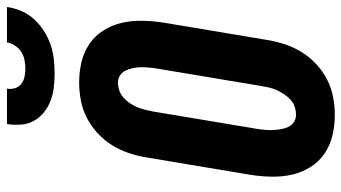

<svg xmlns="http://www.w3.org/2000/svg" viewBox="-240 -756 1003 564"><g transform="rotate(-90 262.0 -473.5)"><path d="M207 8Q176 8 146.5 1Q117 -6 93 -22.5Q69 -39 53.5 -64Q38 -89 31.5 -117.5Q25 -146 25.5 -177Q26 -208 31 -240L82 -545Q86 -570 94.5 -596Q103 -622 117.5 -645.5Q132 -669 153 -688.5Q174 -708 198.5 -720.5Q223 -733 249.5 -738Q276 -743 302 -743Q333 -743 362.5 -736Q392 -729 416 -712.5Q440 -696 455.5 -671Q471 -646 477.5 -617.5Q484 -589 483.5 -558Q483 -527 478 -495L427 -190Q423 -165 414.5 -139Q406 -113 391.5 -89.5Q377 -66 356 -46.5Q335 -27 310.5 -14.5Q286 -2 259.5 3Q233 8 207 8ZM207 -106Q219 -106 231 -110Q243 -114 252 -122.5Q261 -131 268 -141.5Q275 -152 280 -163Q285 -174 287.5 -186Q290 -198 292 -209L343 -514Q345 -526 346 -538Q347 -550 347 -561.5Q347 -573 344.5 -584.5Q342 -596 337.5 -606Q333 -616 323.5 -622.5Q314 -629 302 -629Q290 -629 278.5 -625Q267 -621 257.5 -612.5Q248 -604 241 -593.5Q234 -583 229.5 -572Q225 -561 222 -549Q219 -537 217 -526L166 -221Q164 -209 163 -197Q162 -185 162.5 -173.5Q163 -162 165 -150.5Q167 -139 171.5 -129Q176 -119 185.5 -112.5Q195 -106 207 -106ZM329 -815Q308 -815 287.5 -817.5Q267 -820 248.5 -827Q230 -834 214.5 -846.5Q199 -859 189.5 -876Q180 -893 178.5 -913.5Q177 -934 180 -955H284Q282 -943 285.5 -931.5Q289 -920 298 -913Q307 -906 319 -903.5Q331 -901 343 -901Q355 -901 368 -903.5Q381 -906 392 -913Q403 -920 410.5 -931.5Q418 -943 420 -955H524Q521 -934 512.5 -913.5Q504 -893 488.5 -876Q473 -859 453.5 -846.5Q434 -834 413.5 -827Q393 -820 371.5 -817.5Q350 -815 329 -815Z"/></g></svg>

Font: Iosevka Term Curly Hv Obl
Style: Regular
Weight: 900
Italic angle: -9°
Designer: Belleve Invis
Foundry: Belleve Invis
Version: Version 32.3.0